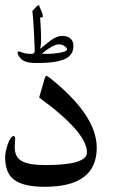

<svg xmlns="http://www.w3.org/2000/svg" viewBox="-20 -776 485 747"><path d="M356.4 -201.2Q356.4 -49.3 154.8 -49.3Q112.8 -49.3 83.3 -55.9Q53.7 -62.5 35.2 -76.4Q16.6 -90.3 8.3 -112.5Q0 -134.8 0 -165Q0 -174.8 2.9 -188.5Q5.9 -202.1 10.3 -215.1Q14.6 -228 20.8 -237.3Q26.9 -246.6 32.7 -246.6Q39.1 -246.6 39.1 -234.9Q39.1 -226.6 38.1 -218.8Q37.1 -210.9 37.1 -205.1Q37.1 -186 43.2 -172.4Q49.3 -158.7 63.7 -150.1Q78.1 -141.6 101.3 -137.7Q124.5 -133.8 158.7 -133.8Q318.4 -133.8 318.4 -183.1Q318.4 -261.2 132.3 -396.5L153.8 -470.2Q157.2 -481 159.7 -481Q163.1 -481 174.3 -472.7Q266.1 -399.4 311.3 -331.8Q356.4 -264.2 356.4 -201.2ZM240.7 -582.5Q240.7 -586.9 237.8 -590.6Q234.9 -594.2 230.5 -597.2Q226.1 -600.1 220.7 -601.8Q215.3 -603.5 210 -603.5Q187.5 -603.5 142.6 -567.4Q147 -566.9 151.4 -566.7Q155.8 -566.4 161.1 -566.4Q174.3 -566.4 188 -567.6Q201.7 -568.8 213.6 -571Q225.6 -573.2 233.2 -576.4Q240.7 -579.6 240.7 -582.5ZM265.6 -597.2Q265.6 -561 231.4 -545.9Q197.3 -530.8 124 -530.8Q107.4 -530.8 95 -532.5Q82.5 -534.2 74 -538.6Q65.4 -543 59.6 -549.3Q53.7 -555.7 49.8 -564.5Q48.3 -568.4 48.3 -570.8Q48.3 -575.7 53.2 -575.7Q57.1 -575.7 60.5 -574.2Q75.7 -566.4 102.5 -566.4Q109.9 -566.4 112.3 -569.8Q114.7 -573.2 115.2 -579.1Q114.7 -588.9 114 -608.4Q113.3 -627.9 112.1 -650.6Q110.8 -673.3 109.4 -695.6Q107.9 -717.8 106 -733.4L123 -751.5Q127.4 -755.9 132.3 -756.3Q132.3 -752.9 134.5 -747.8Q136.7 -742.7 139.4 -737.1Q142.1 -731.4 144.3 -725.3Q146.5 -719.2 146.5 -713.9Q146.5 -709.5 145.3 -708.7Q144 -708 138.7 -708H136.2Q138.2 -676.8 138.9 -660.9Q139.6 -645 139.6 -639.6V-615.2Q139.6 -608.9 138.9 -601.6Q138.2 -594.2 136.2 -585.9Q147.9 -595.2 158.4 -604Q168.9 -612.8 179.2 -620.1Q189.5 -627.4 200 -631.8Q210.4 -636.2 221.7 -636.2Q243.2 -636.2 254.4 -626Q265.6 -615.7 265.6 -597.2Z"/></svg>

Font: XB Kayhan
Style: Regular
Weight: 400
Designer: Behnam
Foundry: Irmug
Version: Version 7.300 2009